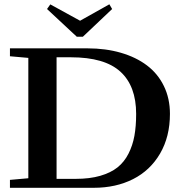

<svg xmlns="http://www.w3.org/2000/svg" viewBox="-20 -893 871 913"><path d="M345.2 -718.3 203.6 -850.1 219.2 -872.1 360.8 -794.4 500 -872.6 513.2 -850.1 374 -718.3ZM27.3 0V-37.6L114.7 -45.4V-617.7L27.3 -625.5V-663.1H396Q482.4 -663.1 554.7 -642.1Q627 -621.1 678.7 -582Q730.5 -543 759.3 -483.9Q788.1 -424.8 788.1 -351.6Q788.1 -243.2 741.2 -162.8Q694.3 -82.5 612.8 -41.3Q531.2 0 426.3 0ZM249 -42.5H340.3Q406.7 -42.5 456.5 -56.9Q506.3 -71.3 538.6 -96.9Q570.8 -122.6 590.8 -161.9Q610.8 -201.2 619.1 -246.8Q627.4 -292.5 627.4 -351.1Q627.4 -483.9 552.5 -552.2Q477.5 -620.6 316.9 -620.6H249Z"/></svg>

Font: Elstob 8pt SemiBold
Style: Regular
Weight: 600
Designer: Peter S. Baker
Version: Version 1.015